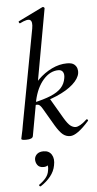

<svg xmlns="http://www.w3.org/2000/svg" viewBox="-64 -764 546 1077"><g transform="rotate(-5 208.5 -225.5)"><path d="M62 8Q46 8 40.5 6Q35 4 35 1Q35 -2 40.5 -25Q46 -48 50 -74L150 -610Q157 -649 143 -658.5Q129 -668 85 -646Q81 -645 78.5 -651Q76 -657 80 -658L217 -725Q221 -727 225.5 -723.5Q230 -720 229 -717L137 -207L101 -9Q98 8 62 8ZM310 9Q287 9 269 -5.5Q251 -20 228 -58L170 -157Q159 -176 149.5 -180.5Q140 -185 116 -179L212 -213L281 -95Q302 -60 316.5 -49.5Q331 -39 345 -39Q356 -39 372 -48Q388 -57 407 -75Q411 -79 415 -74.5Q419 -70 416 -67Q349 9 310 9ZM116 -179V-194Q180 -208 219.5 -224.5Q259 -241 279.5 -263.5Q300 -286 305 -318Q309 -340 301 -352.5Q293 -365 276 -365Q229 -365 191 -322Q153 -279 137 -207L104 -243Q128 -288 163.5 -323Q199 -358 241.5 -378.5Q284 -399 327 -399Q355 -399 367.5 -388.5Q380 -378 383.5 -364Q387 -350 385 -339Q380 -308 345.5 -277Q311 -246 252.5 -221Q194 -196 116 -179ZM121 275Q117 277 113.5 272.5Q110 268 114 265Q137 249 151.5 231Q166 213 169 191Q174 167 167 156Q160 145 151 143L180 130Q181 150 172 159.5Q163 169 146 169Q122 169 111.5 154Q101 139 102 120Q104 103 117 92Q130 81 153 81Q184 81 198.5 104.5Q213 128 205 165Q199 198 176.5 226Q154 254 121 275Z"/></g></svg>

Font: Cormorant Light Medium
Style: Italic
Weight: 500
Italic angle: -10°
Version: Version 4.000